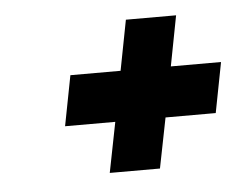

<svg xmlns="http://www.w3.org/2000/svg" viewBox="-33 -413 449 357"><g transform="rotate(-5 191.5 -234.5)"><path d="M177.2 -187.5H83.5L101.6 -281.2H195.3L213.4 -375H307.1L289.1 -281.2H382.8L364.7 -187.5H271L252.4 -93.8H158.7Z"/></g></svg>

Font: Lambda
Style: Italic
Weight: 400
Italic angle: -11°
Designer: GGBotNet
Version: 0.22